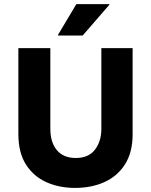

<svg xmlns="http://www.w3.org/2000/svg" viewBox="-20 -911 740 941"><path d="M347.5 10Q270.8 10 207.9 -17.9Q145 -45.8 107.5 -104.2Q70 -162.5 70 -255V-675H226.7V-280Q226.7 -213.3 258.8 -175Q290.8 -136.7 351.7 -136.7Q414.2 -136.7 445.4 -177.5Q476.7 -218.3 476.7 -279.2V-675H630V-253.3Q630 -165 593.3 -106.7Q556.7 -48.3 492.9 -19.2Q429.2 10 347.5 10ZM264.2 -736.7V-740L354.2 -890.8H515.8V-887.5L385 -736.7Z"/></svg>

Font: Funnel Sans Light ExtraBold
Style: Regular
Weight: 800
Version: Version 1.000